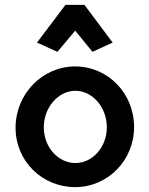

<svg xmlns="http://www.w3.org/2000/svg" viewBox="-20 -758 613 789"><path d="M249 -738 132 -583 216 -545 289 -632 360 -545 443 -583 327 -738ZM290 -385C359 -385 419 -318 419 -235C419 -152 359 -88 290 -88C220 -88 160 -152 160 -235C160 -317 220 -385 290 -385ZM531 -236C531 -375 423 -485 289 -485C154 -485 44 -372 44 -233C44 -95 154 11 289 11C423 11 531 -99 531 -236Z"/></svg>

Font: Mint Spirit No2
Style: Bold
Weight: 700
Designer: HARENDAL Hirwen
Foundry: Arkandis Digital Foundry.
Version: Version 1.004;FFEdit